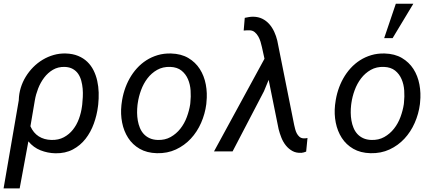

<svg xmlns="http://www.w3.org/2000/svg" viewBox="-28 -832 2396 1055"><path d="M510.3 -247.1Q504.4 -199.2 487.5 -152.6Q470.7 -106 442.1 -69.3Q413.6 -32.7 372.3 -10.7Q331.1 11.2 276.4 10.3Q233.4 9.3 194.6 -6.1Q155.8 -21.5 127.9 -55.2L80.1 203.1H-8.3L75.2 -281.2V-282.7Q76.2 -316.9 85.9 -349.1Q95.7 -381.3 113.3 -410.2Q130.9 -439 154.5 -462.9Q178.2 -486.8 206.8 -503.9Q235.4 -521 267.3 -530Q299.3 -539.1 333 -538.1Q371.6 -537.1 401.1 -524.9Q430.7 -512.7 451.7 -492.4Q472.7 -472.2 486.1 -445.3Q499.5 -418.5 506.3 -387.7Q513.2 -356.9 514.2 -323.7Q515.1 -290.5 511.7 -257.8ZM423.8 -257.3Q425.8 -276.4 427 -299.1Q428.2 -321.8 426.3 -344.5Q424.3 -367.2 418.5 -388.7Q412.6 -410.2 401.4 -426.5Q390.1 -442.9 372.1 -453.1Q354 -463.4 327.6 -464.4Q291 -465.3 262.9 -448.7Q234.9 -432.1 214.6 -405.3Q194.3 -378.4 181.6 -345.7Q168.9 -313 163.6 -281.7L139.2 -138.2Q155.3 -101.6 184.8 -82.8Q214.4 -64 254.4 -63Q293.5 -62 323 -77.9Q352.5 -93.8 373 -119.9Q393.6 -146 405.8 -179.4Q418 -212.9 422.4 -247.1Z M640.6 -265.6Q645 -301.3 656 -335.7Q667 -370.1 684.1 -400.6Q701.2 -431.2 724.4 -456.8Q747.6 -482.4 776.1 -500.7Q804.7 -519 838.6 -529.1Q872.6 -539.1 911.6 -538.1Q967.3 -536.6 1006.6 -513.4Q1045.9 -490.2 1069.8 -452.9Q1093.8 -415.5 1102.8 -367.9Q1111.8 -320.3 1106.4 -270.5L1105.5 -259.3Q1098.6 -206.1 1076.9 -156.7Q1055.2 -107.4 1020.5 -70.1Q985.8 -32.7 938.7 -10.7Q891.6 11.2 834 9.8Q778.8 8.3 739.5 -14.4Q700.2 -37.1 676.3 -74.2Q652.3 -111.3 643.1 -158.2Q633.8 -205.1 639.2 -254.9ZM727.5 -254.9Q725.1 -234.4 725.3 -212.4Q725.6 -190.4 729.2 -169.4Q732.9 -148.4 740.7 -129.4Q748.5 -110.4 761.7 -95.9Q774.9 -81.5 793.7 -72.8Q812.5 -64 837.9 -63Q878.4 -61.5 909.7 -79.1Q940.9 -96.7 963.1 -125Q985.4 -153.3 998.5 -188.7Q1011.7 -224.1 1017.1 -259.3L1018.1 -270Q1021.5 -300.8 1019.3 -334.5Q1017.1 -368.2 1004.9 -396.7Q992.7 -425.3 969.2 -444.1Q945.8 -462.9 907.7 -464.4Q866.7 -465.8 835.4 -448Q804.2 -430.2 782.2 -401.4Q760.3 -372.6 747.1 -336.7Q733.9 -300.8 729 -265.6Z M1250 0H1147.9L1425.3 -509.3L1411.1 -573.7Q1408.2 -586.9 1403.6 -602.5Q1398.9 -618.2 1391.1 -631.8Q1383.3 -645.5 1372.1 -655Q1360.8 -664.6 1344.2 -665.5Q1335.9 -666 1327.6 -665.3Q1319.3 -664.6 1311 -664.1L1316.9 -733.9Q1328.1 -736.3 1339.8 -738.3Q1351.6 -740.2 1363.3 -740.2Q1391.6 -739.7 1413.6 -728.8Q1435.5 -717.8 1451.7 -699.5Q1467.8 -681.2 1478.8 -657.5Q1489.7 -633.8 1495.6 -608.9L1588.4 -145.5Q1590.8 -134.8 1594 -122.3Q1597.2 -109.9 1602.8 -99.1Q1608.4 -88.4 1617.2 -80.6Q1626 -72.8 1639.2 -71.8Q1644.5 -71.3 1650.4 -72Q1656.2 -72.8 1661.6 -73.7L1654.3 1Q1647.5 3.4 1641.4 5.4Q1635.3 7.3 1628.4 7.8Q1599.6 9.3 1578.9 -2.2Q1558.1 -13.7 1543 -32.5Q1527.8 -51.3 1518.3 -75.2Q1508.8 -99.1 1502.9 -122.6L1448.2 -393.1L1422.4 -330.6Z M1814.5 -265.6Q1818.8 -301.3 1829.8 -335.7Q1840.8 -370.1 1857.9 -400.6Q1875 -431.2 1898.2 -456.8Q1921.4 -482.4 1950 -500.7Q1978.5 -519 2012.5 -529.1Q2046.4 -539.1 2085.4 -538.1Q2141.1 -536.6 2180.4 -513.4Q2219.7 -490.2 2243.7 -452.9Q2267.6 -415.5 2276.6 -367.9Q2285.6 -320.3 2280.3 -270.5L2279.3 -259.3Q2272.5 -206.1 2250.7 -156.7Q2229 -107.4 2194.3 -70.1Q2159.7 -32.7 2112.5 -10.7Q2065.4 11.2 2007.8 9.8Q1952.6 8.3 1913.3 -14.4Q1874 -37.1 1850.1 -74.2Q1826.2 -111.3 1816.9 -158.2Q1807.6 -205.1 1813 -254.9ZM1901.4 -254.9Q1898.9 -234.4 1899.2 -212.4Q1899.4 -190.4 1903.1 -169.4Q1906.7 -148.4 1914.6 -129.4Q1922.4 -110.4 1935.5 -95.9Q1948.7 -81.5 1967.5 -72.8Q1986.3 -64 2011.7 -63Q2052.2 -61.5 2083.5 -79.1Q2114.7 -96.7 2137 -125Q2159.2 -153.3 2172.4 -188.7Q2185.5 -224.1 2190.9 -259.3L2191.9 -270Q2195.3 -300.8 2193.1 -334.5Q2190.9 -368.2 2178.7 -396.7Q2166.5 -425.3 2143.1 -444.1Q2119.6 -462.9 2081.5 -464.4Q2040.5 -465.8 2009.3 -448Q1978 -430.2 1956.1 -401.4Q1934.1 -372.6 1920.9 -336.7Q1907.7 -300.8 1902.8 -265.6ZM2147 -811.5H2243.2L2129.4 -622.6H2083Z"/></svg>

Font: Roboto Mono
Style: Italic
Weight: 400
Designer: Google
Version: Version 2.000985; 2015; ttfautohint (v1.3)